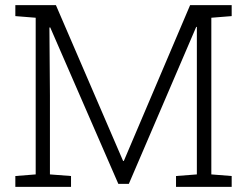

<svg xmlns="http://www.w3.org/2000/svg" viewBox="-20 -731 966 751"><path d="M40 0V-42.5L119.6 -48.8V-661.6L40 -668V-710.9H119.6H198.7L461.4 -101.6H464.4L723.6 -710.9H886.2V-668L806.6 -661.6V-48.8L886.2 -42.5V0H668.5V-42.5L750 -48.8V-352.1V-625.5L747.6 -626L483.9 -11.7H442.9L176.3 -624L173.3 -623L175.3 -358.9V-48.8L257.8 -42.5V0Z"/></svg>

Font: Roboto Slab LO Light
Style: Regular
Weight: 300
Designer: Google
Version: Version 2.000